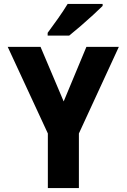

<svg xmlns="http://www.w3.org/2000/svg" viewBox="-20 -951 640 971"><path d="M222 0V-276L19 -714H185L302 -438L417 -714H581L379 -276V0ZM221 -785Q245 -817 273.5 -857.5Q302 -898 322 -931H499V-921Q481 -903 451 -875.5Q421 -848 388 -819.5Q355 -791 330 -771H221Z"/></svg>

Font: Noto Sans Mono ExtraBold
Style: Regular
Weight: 800
Designer: Monotype Design Team
Foundry: Monotype Imaging Inc.
Version: Version 2.014